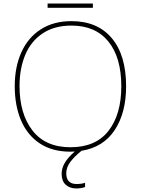

<svg xmlns="http://www.w3.org/2000/svg" viewBox="-20 -844 794 1081"><path d="M503 -800H248V-824H503ZM353 131Q353 192 411 192Q440 192 459 185V209Q437 217 409 217Q373 217 350 196Q327 175 327 135Q327 103 345 72.5Q363 42 401 9Q393 10 376 10Q274 10 204 -36.5Q134 -83 98.5 -166Q63 -249 63 -359Q63 -467 100.5 -550Q138 -633 210 -679Q282 -725 382 -725Q529 -725 609.5 -629Q690 -533 690 -358Q690 -209 626 -112Q562 -15 439 5Q400 36 376.5 67Q353 98 353 131ZM377 -15Q519 -15 591 -107.5Q663 -200 663 -358Q663 -521 590 -610.5Q517 -700 382 -700Q287 -700 221 -656.5Q155 -613 122.5 -536Q90 -459 90 -359Q90 -203 163 -109Q236 -15 377 -15Z"/></svg>

Font: Noto Sans UI Thin
Style: Regular
Weight: 250
Designer: Monotype Design Team
Foundry: Monotype Imaging Inc.
Version: Version 1.001